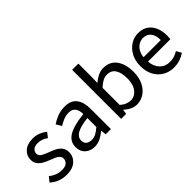

<svg xmlns="http://www.w3.org/2000/svg" viewBox="8 -1373 2028 2028"><g transform="rotate(-45 1021.5 -359.5)"><path d="M215.8 12.2Q161.1 12.2 112.1 -6.6Q63 -25.4 28.3 -59.6L70.8 -113.3Q102.5 -86.9 138.2 -73Q173.8 -59.1 218.8 -59.1Q265.6 -59.1 289.3 -80.8Q313 -102.5 313 -133.3Q313 -157.7 296.9 -174.1Q280.8 -190.4 255.4 -201.9Q230 -213.4 201.2 -223.6Q164.6 -237.3 131.3 -255.6Q98.1 -273.9 77.1 -301.8Q56.2 -329.6 56.2 -370.6Q56.2 -431.6 102.1 -473.1Q147.9 -514.6 231 -514.6Q279.3 -514.6 319.6 -498Q359.9 -481.4 389.6 -457L348.1 -403.3Q321.8 -422.4 293.5 -432.6Q265.1 -442.9 232.4 -442.9Q187 -442.9 166 -422.1Q145 -401.4 145 -375Q145 -341.8 173.8 -325Q202.6 -308.1 248.5 -291Q288.1 -277.3 323 -259.3Q357.9 -241.2 379.9 -212.4Q401.9 -183.6 401.9 -138.2Q401.9 -76.2 353.8 -32Q305.7 12.2 215.8 12.2Z M634.8 12.2Q570.8 12.2 528.8 -25.6Q486.8 -63.5 486.8 -130.9Q486.8 -212.9 560.1 -257.1Q633.3 -301.3 792.5 -318.8Q792.5 -349.6 783.4 -377.2Q774.4 -404.8 752.7 -421.9Q731 -439 691.9 -439Q649.4 -439 611.8 -422.9Q574.2 -406.7 543.5 -387.7L508.3 -448.7Q544.4 -473.6 595.9 -494.1Q647.5 -514.6 707.5 -514.6Q800.3 -514.6 843 -458.3Q885.7 -401.9 885.7 -305.2V0H808.6L801.3 -59.1H798.3Q762.7 -29.3 721.7 -8.5Q680.7 12.2 634.8 12.2ZM662.1 -61.5Q697.3 -61.5 727.5 -77.9Q757.8 -94.2 792.5 -124.5V-258.8Q671.9 -243.7 624.8 -213.9Q577.6 -184.1 577.6 -138.7Q577.6 -97.7 602.1 -79.6Q626.5 -61.5 662.1 -61.5Z M1266.1 12.2Q1192.4 12.2 1124.5 -51.8H1121.1L1113.3 0H1038.6V-732.4H1131.8V-535.2L1128.9 -445.8Q1163.1 -475.1 1202.9 -494.9Q1242.7 -514.6 1283.7 -514.6Q1380.4 -514.6 1431.9 -444.8Q1483.4 -375 1483.4 -258.8Q1483.4 -173.3 1452.9 -112.5Q1422.4 -51.8 1372.8 -19.8Q1323.2 12.2 1266.1 12.2ZM1249 -64.9Q1308.6 -64.9 1348.1 -116Q1387.7 -167 1387.7 -257.3Q1387.7 -338.9 1357.9 -388.2Q1328.1 -437.5 1260.3 -437.5Q1229.5 -437.5 1198 -420.7Q1166.5 -403.8 1131.8 -371.1V-114.7Q1163.6 -87.4 1194.1 -76.2Q1224.6 -64.9 1249 -64.9Z M1817.4 12.2Q1750.5 12.2 1695.6 -19Q1640.6 -50.3 1608.2 -109.1Q1575.7 -168 1575.7 -250.5Q1575.7 -332 1608.4 -391.4Q1641.1 -450.7 1692.9 -482.7Q1744.6 -514.6 1802.7 -514.6Q1899.9 -514.6 1952.1 -450.2Q2004.4 -385.7 2004.4 -277.8Q2004.4 -249 2001 -227.5H1667Q1672.4 -150.9 1716.3 -105.7Q1760.3 -60.5 1829.1 -60.5Q1864.7 -60.5 1895.5 -70.3Q1926.3 -80.1 1953.6 -97.7L1985.4 -40Q1951.2 -16.6 1909.9 -2.2Q1868.7 12.2 1817.4 12.2ZM1666 -293H1923.3Q1923.3 -364.7 1892.6 -403.1Q1861.8 -441.4 1804.2 -441.4Q1753.4 -441.4 1713.6 -402.6Q1673.8 -363.8 1666 -293Z"/></g></svg>

Font: Akatab Medium
Style: Regular
Weight: 500
Designer: SIL Global
Foundry: SIL Global
Version: Version 4.100